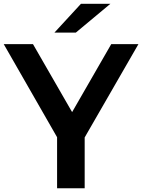

<svg xmlns="http://www.w3.org/2000/svg" viewBox="-48 -1016 767 1036"><path d="M245.6 -840 388.9 -995.6H547.8L361.1 -840ZM408.9 0H260V-275.6L-27.8 -777.8H130L341.1 -411.1L552.2 -777.8H698.9L408.9 -274.4Z"/></svg>

Font: Paperlogy 7 Bold
Style: Regular
Weight: 700
Designer: redesigned by Lee Juim, glyphs from Gmarket Sans & Montserrat
Foundry: PT&
Version: Version 1.001